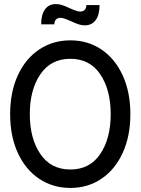

<svg xmlns="http://www.w3.org/2000/svg" viewBox="-20 -913 693 947"><path d="M30 -350Q30 -459 68 -541.5Q106 -624 173.5 -669Q241 -714 327 -714Q413 -714 480 -669Q547 -624 585 -541.5Q623 -459 623 -350Q623 -241 585 -158.5Q547 -76 480 -31Q413 14 327 14Q241 14 173.5 -31Q106 -76 68 -158.5Q30 -241 30 -350ZM526 -350Q526 -470 474.5 -546.5Q423 -623 327 -623Q231 -623 179 -546.5Q127 -470 127 -350Q127 -230 179 -153.5Q231 -77 327 -77Q423 -77 474.5 -153.5Q526 -230 526 -350ZM329 -809Q326 -810 308.5 -817.5Q291 -825 278 -825Q264 -825 256 -816.5Q248 -808 248 -793H183Q183 -841 202 -867Q221 -893 256 -893Q272 -893 288 -887.5Q304 -882 325 -872Q328 -871 345.5 -863.5Q363 -856 376 -856Q390 -856 398 -864.5Q406 -873 406 -888H471Q471 -840 452 -814Q433 -788 398 -788Q382 -788 366 -793.5Q350 -799 329 -809Z"/></svg>

Font: Cabin Condensed
Style: Regular
Weight: 400
Width: 3
Designer: Pablo Impallari
Foundry: Pablo Impallari. http://www.impallari.com Igino Marini. http://www.ikern.com
Version: Version 2.200